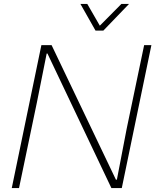

<svg xmlns="http://www.w3.org/2000/svg" viewBox="-20 -959 792 979"><path d="M40 0 191 -729H243L571 -43H576L626 -303L715 -729H752L601 0H548L222 -686H218L168 -436L77 0ZM467 -803 390 -939H425L489 -828L599 -939H638L507 -803Z"/></svg>

Font: Mona Sans ExtraLight
Style: Italic
Weight: 200
Italic angle: -11.6951°
Designer: Deni Anggara
Foundry: GitHub
Version: Version 2.000